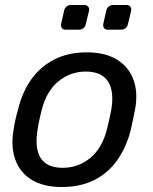

<svg xmlns="http://www.w3.org/2000/svg" viewBox="-20 -740 612 770"><path d="M227 10Q154 10 107 -19Q60 -48 41.5 -99.5Q23 -151 34 -217Q36 -234 42 -260.5Q48 -287 53 -303Q69 -370 105 -421Q141 -472 197 -501Q253 -530 328 -530Q402 -530 449 -501Q496 -472 515 -421Q534 -370 522 -303Q519 -287 513.5 -260.5Q508 -234 504 -217Q487 -151 451.5 -99.5Q416 -48 360 -19Q304 10 227 10ZM231 -67Q294 -67 342 -106.5Q390 -146 409 -222Q413 -237 418 -260Q423 -283 426 -298Q439 -374 413 -413.5Q387 -453 324 -453Q262 -453 214 -413.5Q166 -374 147 -298Q143 -283 138 -260Q133 -237 131 -222Q118 -146 143 -106.5Q168 -67 231 -67ZM412 -621Q402 -621 397.5 -627Q393 -633 394 -643L406 -697Q408 -707 415.5 -713.5Q423 -720 433 -720H487Q497 -720 502.5 -713.5Q508 -707 506 -697L493 -643Q491 -633 483.5 -627Q476 -621 466 -621ZM243 -621Q233 -621 228.5 -627Q224 -633 225 -643L237 -697Q239 -707 246.5 -713.5Q254 -720 264 -720H318Q328 -720 333.5 -713.5Q339 -707 337 -697L324 -643Q322 -633 314.5 -627Q307 -621 297 -621Z"/></svg>

Font: Rubik
Style: Italic
Weight: 400
Italic angle: -12°
Designer: Hubert and Fischer
Foundry: Hubert and Fischer
Version: Version 2.300;gftools[0.9.30]